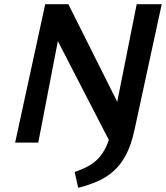

<svg xmlns="http://www.w3.org/2000/svg" viewBox="-20 -678 791 913"><path d="M504 0 213 -564 234 -658H305L578 -113ZM52 0 195 -658H289L162 0ZM352 215 335 140Q370 128 398 113Q426 98 447.5 75.5Q469 53 485 19Q501 -15 512 -66L630 -658H749L619 -58Q604 12 578.5 59.5Q553 107 518.5 137Q484 167 442 185Q400 203 352 215Z"/></svg>

Font: Ysabeau Infant
Style: Bold Italic
Weight: 700
Italic angle: -12°
Designer: Christian Thalmann (Catharsis Fonts)
Version: Version 2.001;gftools[0.9.30]; featfreeze: ss01,ss02,lnum